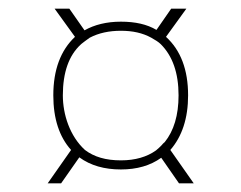

<svg xmlns="http://www.w3.org/2000/svg" viewBox="-20 -424 557 443"><path d="M373 -78C400 -109 414 -151 414 -204C414 -263 397 -308 363 -339L410 -404H375L341 -355C319 -368 292 -374 259 -374C226 -374 198 -367 175 -354L140 -404H106L153 -339C120 -308 103 -263 103 -204C103 -150 117 -108 144 -78L90 -1H121L163 -61C189 -42 221 -33 259 -33C296 -33 327 -42 352 -60L393 -1H427ZM259 -54C224 -54 197 -62 176 -78C141 -110 125 -160 125 -204C125 -257 139 -296 166 -321C166 -321 169 -324 176 -329C183 -334 186 -336 187 -337C208 -348 232 -353 259 -353C286 -353 309 -348 329 -337C338 -332 346 -327 351 -322C378 -295 392 -256 392 -204C392 -158 381 -122 360 -96C360 -96 357 -94 353 -89C349 -85 345 -81 340 -77C319 -62 292 -54 259 -54Z"/></svg>

Font: OSH Darker Grotesque
Style: Regular
Weight: 400
Designer: Gabriel Lam
Foundry: TypeRant
Version: Version 1.000;Glyphs 3.1.1 (3148)